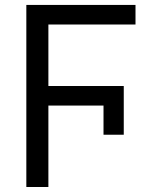

<svg xmlns="http://www.w3.org/2000/svg" viewBox="-20 -747 671 767"><path d="M474.4 -208.8H393.5V-325.3H173.3V0H85.2V-727.3H521.3V-649.1H173.3V-403.4H474.4Z"/></svg>

Font: Fast_Sans-Dotted
Style: Regular
Weight: 400
Version: Version 3.018